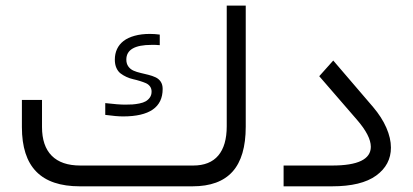

<svg xmlns="http://www.w3.org/2000/svg" viewBox="-20 -656 1453 676"><path d="M420.4 -287.6Q435.1 -287.6 446.3 -288.3Q457.5 -289.1 470.9 -291.7Q484.4 -294.4 492.9 -299.3Q501.5 -304.2 507.6 -312.7Q513.7 -321.3 513.7 -333.5Q513.7 -344.2 508.1 -351.8Q502.4 -359.4 493.4 -363.3Q484.4 -367.2 472.7 -370.8Q460.9 -374.5 448.7 -377.2Q436.5 -379.9 425 -385.3Q413.6 -390.6 404.5 -397.5Q395.5 -404.3 389.9 -416.7Q384.3 -429.2 384.3 -445.8Q384.3 -466.8 392.1 -483.4Q399.9 -500 415 -511.7Q430.2 -523.4 453.9 -530Q477.5 -536.6 507.8 -536.6Q524.9 -536.6 542.5 -534.2V-497.1Q539.6 -497.1 536.6 -497.3Q533.7 -497.6 530.8 -497.8Q527.8 -498 525.1 -498Q522.5 -498 519.5 -498Q516.6 -498 513.7 -498Q424.8 -498 424.8 -446.3Q424.8 -431.6 431.9 -421.9Q439 -412.1 450.2 -407.2Q461.4 -402.3 475.1 -399.2Q488.8 -396 502.4 -392.6Q516.1 -389.2 527.3 -384Q538.6 -378.9 545.7 -368.7Q552.7 -358.4 552.7 -342.8Q552.7 -246.1 413.1 -246.1Q390.6 -246.1 350.6 -251.5V-293Q397 -287.6 420.4 -287.6ZM262.7 -73.2H660.2Q718.8 -73.2 748.5 -108.4Q778.3 -143.6 778.3 -211.4V-636.2H845.2V-210Q845.2 -103.5 798.8 -51.8Q752.4 0 657.7 0H261.2Q158.2 0 107.7 -51.8Q57.1 -103.5 57.1 -208.5V-304.2H127.9V-209Q127.9 -142.1 162.1 -107.7Q196.3 -73.2 262.7 -73.2Z M1148.9 0H978.5V-73.2H1149.4Q1285.6 -73.2 1285.6 -139.2Q1285.6 -178.2 1236.3 -234.9L1104 -387.7L1153.3 -442.9L1293.5 -279.3Q1324.2 -243.2 1340.3 -206.3Q1356.4 -169.4 1356.4 -136.2Q1356.4 -75.7 1304.4 -37.8Q1252.4 0 1148.9 0Z"/></svg>

Font: Shabnam Light FD
Style: Light-FD
Weight: 300
Foundry: DejaVu fonts team - Redesigned by Saber Rastikerdar - Based on Vazir font
Version: Version 5.0.0